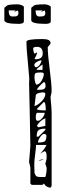

<svg xmlns="http://www.w3.org/2000/svg" viewBox="-47 -838 345 885"><path d="M155 8 149 14H99L93 8V-66Q93 -68 90 -79Q87 -90 87 -91Q87 -94 90 -127.5Q93 -161 93 -165Q93 -201 90 -324Q87 -447 87 -454Q87 -457 87.5 -464Q88 -471 88 -476L82 -544Q75 -611 75 -646Q75 -658 149 -658Q186 -658 186 -640Q186 -634 173 -621Q173 -588 182 -519Q191 -450 191 -417Q191 -411 188.5 -402.5Q186 -394 186 -387Q191 -337 191 -318V14Q191 22 186 27Q168 27 155 8ZM112 -41Q116 -29 121.5 -25.5Q127 -22 140 -22H162Q168 -41 168 -61Q168 -67 165 -74Q162 -81 162 -84Q162 -86 165 -94.5Q168 -103 168 -116Q168 -141 158 -141Q157 -141 148 -135.5Q139 -130 137 -127Q139 -130 146 -138Q153 -146 159 -155Q165 -164 167 -170H119Q119 -155 115 -126Q111 -97 111 -81Q111 -78 111.5 -61Q112 -44 112 -41ZM149 -103Q150 -103 152 -102.5Q154 -102 155 -102Q151 -102 141.5 -99Q132 -96 130 -96Q139 -103 149 -103ZM158 -221Q148 -221 138 -206Q128 -191 128 -181Q151 -181 159 -186.5Q167 -192 167 -214L164 -218Q161 -221 158 -221ZM162 -245Q138 -245 130 -237.5Q122 -230 122 -208H130L162 -239ZM123 -258 130 -251 162 -258V-293Q137 -283 123 -258ZM127 -281Q137 -281 148 -294Q159 -307 159 -318H123Q118 -313 118 -297Q118 -281 127 -281ZM123 -336Q123 -329 164 -329Q164 -368 155 -368ZM149 -412Q140 -412 129.5 -408.5Q119 -405 118 -399L112 -349Q129 -354 145.5 -371.5Q162 -389 162 -406Q162 -412 149 -412ZM155 -460Q126 -435 123 -424H137Q163 -424 163 -441Q163 -459 155 -460ZM112 -485V-479Q112 -471 115 -459.5Q118 -448 121 -448Q134 -448 144.5 -465.5Q155 -483 155 -498Q155 -504 140 -504Q120 -504 116 -500Q112 -496 112 -485ZM149 -541Q147 -539 134.5 -530Q122 -521 122 -516H149ZM111 -538Q111 -536 113.5 -532Q116 -528 118 -528Q128 -528 136 -539.5Q144 -551 144 -560Q135 -560 123 -553Q111 -546 111 -538ZM123 -593V-590Q123 -588 112 -566Q116 -565 118 -565Q150 -565 150 -592Q150 -622 124 -622Q106 -622 106 -615Q106 -602 112 -590L123 -597ZM-27 -802 -15 -812Q-9 -818 35 -818Q43 -818 53 -814Q63 -810 63 -806V-740Q63 -728 39 -728Q-27 -728 -27 -745ZM-7 -790Q-7 -762 9 -762Q20 -762 25 -762.5Q30 -763 34 -766.5Q38 -770 38 -778Q38 -784 35 -790Q21 -784 18 -784L25 -790ZM97 -802 109 -812Q115 -818 159 -818Q167 -818 177 -814Q187 -810 187 -806V-740Q187 -728 163 -728Q97 -728 97 -745ZM117 -790Q117 -762 133 -762Q144 -762 149 -762.5Q154 -763 158 -766.5Q162 -770 162 -778Q162 -784 159 -790Q145 -784 142 -784L149 -790Z"/></svg>

Font: CabinSketch
Style: Regular
Weight: 400
Designer: Pablo Impallari
Foundry: Pablo Impallari. www.impallari.com Igino Marini. www.ikern.com
Version: Version 1.002